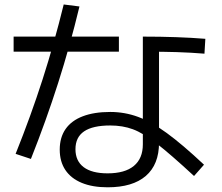

<svg xmlns="http://www.w3.org/2000/svg" viewBox="-20 -798 978 846"><path d="M243.2 -138.7Q243.2 -192.4 269 -229.5Q294.9 -266.6 344.7 -285.6Q394.5 -304.7 465.8 -304.7Q529.3 -304.7 587.9 -283.2Q646.5 -261.7 714.8 -211.9Q783.2 -162.1 878.9 -72.3L835 -22.5Q730.5 -119.1 670.4 -165.5Q610.4 -211.9 565.4 -228.5Q520.5 -245.1 465.8 -245.1Q388.7 -245.1 350.6 -219.2Q312.5 -193.4 312.5 -140.6Q312.5 -88.9 348.6 -61.5Q384.8 -34.2 454.1 -34.2Q530.3 -34.2 569.8 -66.9Q609.4 -99.6 609.4 -162.1V-636.7Q764.6 -636.7 884.8 -627L880.9 -561.5Q821.3 -566.4 759.3 -568.4Q697.3 -570.3 623 -570.3L680.7 -615.2V-168.9Q680.7 -73.2 622.6 -22.9Q564.5 27.3 454.1 27.3Q387.7 27.3 340.3 7.8Q293 -11.7 268.1 -48.8Q243.2 -85.9 243.2 -138.7ZM260.7 -778.3 330.1 -769.5Q288.1 -594.7 235.8 -431.2Q183.6 -267.6 116.2 -97.7L48.8 -120.1Q116.2 -288.1 167.5 -447.8Q218.8 -607.4 260.7 -778.3ZM40 -636.7H503.9V-570.3H40Z"/></svg>

Font: Pretendard JP Variable
Style: Regular
Weight: 400
Designer: Base glyphs from Inter by Rasmus Andersson; Hangul glyphs from Noto Sans CJK(Source Han Sans) by Jang Soo-young and Kang
Foundry: Kil Hyung-jin
Version: Version 1.307;Glyphs 3.2 (3192)